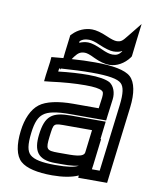

<svg xmlns="http://www.w3.org/2000/svg" viewBox="-86 -797 710 896"><g transform="rotate(10 269.0 -349.0)"><path d="M180 -141C189 -208 184 -205 256 -205H370L357 -98C354 -72 303 -74 251 -74H233C176 -74 173 -80 180 -141ZM174 -462 173 -456 178 -463C232 -467 280 -469 324 -469C403 -469 446 -461 463 -445C479 -430 484 -400 477 -342L438 -25H401L404 -46L419 -171H416L423 -230L426 -255H401H262C172 -255 141 -232 130 -141C121 -64 144 -24 227 -24H245C270 -24 306 -23 338 -31C320 -20 286 -15 229 -15C165 -15 128 -23 109 -40C91 -56 86 -86 93 -144C99 -194 111 -221 131 -236C152 -253 191 -261 257 -261H402H427L430 -286L440 -363C444 -395 433 -425 412 -439C393 -450 356 -456 309 -456C266 -456 219 -453 167 -447L169 -462C170 -462 172 -462 174 -462ZM410 -634C401 -634 386 -638 361 -649C334 -661 308 -668 289 -668C256 -668 223 -654 200 -630L193 -623L192 -614L183 -541L180 -513C169 -512 158 -511 147 -510L124 -508L122 -485L113 -419L110 -391L139 -394C200 -402 254 -406 303 -406C346 -406 370 -402 382 -395C390 -390 392 -384 390 -363L383 -311H263C192 -311 135 -299 104 -275C71 -250 50 -202 43 -144C35 -78 44 -26 73 -1C100 23 153 35 223 35C272 35 315 28 346 14L345 25H370H457H482L485 0L527 -342C535 -408 526 -459 499 -484C473 -508 413 -519 330 -519C295 -519 258 -518 219 -515L228 -528C244 -549 255 -555 275 -555C284 -555 298 -551 322 -539C349 -526 375 -519 396 -519C431 -519 466 -539 489 -570L493 -576L494 -583L502 -652L512 -733L458 -666C439 -642 432 -634 410 -634ZM404 -584C420 -584 433 -587 445 -593L444 -590C432 -574 421 -569 402 -569C388 -569 372 -574 348 -585C322 -597 298 -605 281 -605C268 -605 254 -602 240 -596L241 -604C253 -614 264 -618 283 -618C296 -618 312 -614 336 -603C364 -591 388 -584 404 -584Z"/></g></svg>

Font: Gamestation Text Outline
Style: Italic
Weight: 400
Designer: Jonas Hecksher
Foundry: Jonas Hecksher, Playtypeª, e-types AS
Version: Version 1.003